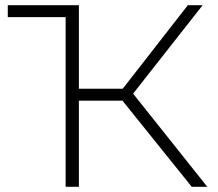

<svg xmlns="http://www.w3.org/2000/svg" viewBox="-20 -720 842 740"><path d="M719 0 452 -332H284V0H233V-654H10V-700H284V-378H453L704 -700H761L493 -359L779 0Z"/></svg>

Font: mBank Light
Style: Regular
Weight: 300
Designer: Julieta Ulanovsky
Foundry: Julieta Ulanovsky
Version: Version 7.200;PS 007.200;hotconv 1.0.88;makeotf.lib2.5.64775